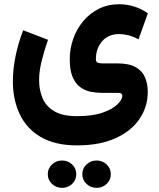

<svg xmlns="http://www.w3.org/2000/svg" viewBox="-20 -449 761 918"><path d="M373.5 383.8Q373.5 356.4 393.6 337.4Q413.6 318.4 441.9 318.4Q470.2 318.4 490 337.4Q509.8 356.4 509.8 383.8Q509.8 411.1 490 430.2Q470.2 449.2 441.9 449.2Q413.6 449.2 393.6 430.2Q373.5 411.1 373.5 383.8ZM208.5 383.8Q208.5 356.4 228.5 337.4Q248.5 318.4 276.9 318.4Q305.2 318.4 325 337.4Q344.7 356.4 344.7 383.8Q344.7 411.1 325 430.2Q305.2 449.2 276.9 449.2Q248.5 449.2 228.5 430.2Q208.5 411.1 208.5 383.8ZM348.1 246.1Q243.2 246.1 175 206.1Q106.9 166 74.2 96.7Q41.5 27.3 41.5 -59.6Q41.5 -117.7 54.2 -179.9Q66.9 -242.2 90.8 -304.2L209.5 -258.8Q191.4 -207 179.2 -157.7Q167 -108.4 167 -65.4Q167 -18.6 183.6 20.5Q200.2 59.6 239.7 83Q279.3 106.4 348.1 106.4Q422.4 106.4 470.5 89.6Q518.6 72.8 541.7 49.8Q564.9 26.9 564.9 9.3Q564.9 -4.9 547.4 -4.9H468.3Q443.4 -4.9 416.3 -9.8Q389.2 -14.6 365.7 -30.8Q342.3 -46.9 327.9 -79.1Q313.5 -111.3 313.5 -165.5Q313.5 -216.3 330.1 -263.4Q346.7 -310.5 377.7 -347.7Q408.7 -384.8 452.1 -406.7Q495.6 -428.7 549.8 -428.7Q586.4 -428.7 621.8 -417.7Q657.2 -406.7 687 -385.3L642.1 -260.7Q616.7 -274.9 593.5 -280.5Q570.3 -286.1 550.8 -286.1Q498 -286.1 468.3 -251.7Q438.5 -217.3 438.5 -166Q438.5 -152.8 447 -149.4Q455.6 -146 468.3 -146H539.6Q595.7 -146 627.7 -128.4Q659.7 -110.8 673.1 -79.8Q686.5 -48.8 686.5 -9.3Q686.5 60.5 647.7 118.7Q608.9 176.8 533.4 211.4Q458 246.1 348.1 246.1Z"/></svg>

Font: Vazirmatn RD ExtraBold
Style: Regular
Weight: 800
Designer: Saber Rastikerdar
Foundry: Saber Rastikerdar
Version: Version 32.102